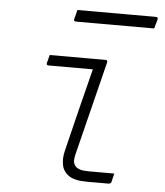

<svg xmlns="http://www.w3.org/2000/svg" viewBox="-52 -774 705 821"><g transform="rotate(5 300.0 -364.0)"><path d="M146 -526H385Q396 -526 393 -515Q368 -417 344.5 -320.5Q321 -224 295 -122Q288 -96 289 -82.5Q290 -69 300 -59Q308 -52 320.5 -48.5Q333 -45 358 -45H465Q463 -36 461 -28.5Q459 -21 457 -11Q456 -4 451.5 -2Q447 0 443 0H351Q299 0 274 -17Q249 -34 243.5 -62.5Q238 -91 246 -123Q269 -218 290.5 -304.5Q312 -391 335 -481H145Q134 -481 137 -492Q139 -500 141.5 -509Q144 -518 146 -526ZM247 -728H583Q595 -728 592 -717Q589 -706 586.5 -697.5Q584 -689 581 -678H246Q234 -678 237 -689Q240 -701 242.5 -709.5Q245 -718 247 -728Z"/></g></svg>

Font: Recursive Mn Lnr St Lt
Style: Italic
Weight: 300
Italic angle: -15°
Monospace: yes
Version: Version 1.079;hotconv 1.0.112;makeotfexe 2.5.65598; ttfautoh